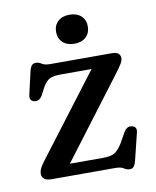

<svg xmlns="http://www.w3.org/2000/svg" viewBox="-78 -718 644 795"><g transform="rotate(-10 244.0 -321.0)"><path d="M414.5 -382.5 163 -50H300Q335 -50 350.8 -59.2Q366.5 -68.5 384 -96L408.5 -139.5Q421.5 -161.5 440.5 -158.5Q465 -154.5 459 -129.5L431.5 -17.5Q427.5 -1 421.5 7.2Q415.5 15.5 404 15.5Q391.5 15.5 380 7.8Q368.5 0 345 0H77.5Q55.5 0 46.2 -8.5Q37 -17 37 -29.5Q37 -40 42 -51Q47 -62 63 -83L319.5 -420.5H191.5Q159.5 -420.5 144.2 -413.2Q129 -406 115 -382.5L97.5 -349.5Q84.5 -327 65.5 -330Q41 -334.5 47 -359.5L68.5 -453Q73 -472 79.2 -479Q85.5 -486 97 -486Q109 -486 120.2 -478.2Q131.5 -470.5 155 -470.5H413.5Q449 -470.5 449 -443.5Q449 -434 441.8 -421.5Q434.5 -409 414.5 -382.5ZM268.5 -536Q237.5 -536 219.5 -552.8Q201.5 -569.5 201.5 -597.5Q201.5 -624.5 219.5 -641.2Q237.5 -658 268.5 -658Q299.5 -658 317.2 -641.2Q335 -624.5 335 -597.5Q335 -570 317.2 -553Q299.5 -536 268.5 -536Z"/></g></svg>

Font: Fraunces 9pt SuperSoft
Style: Regular
Weight: 400
Version: Version 1.000;[b76b70a41]